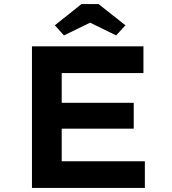

<svg xmlns="http://www.w3.org/2000/svg" viewBox="-20 -929 848 949"><path d="M138 0V-700H689V-568H285V-132H696V0ZM214 -293V-421H641V-293ZM296 -754 251 -804 383 -909H467L600 -804L554 -754L411 -824H440Z"/></svg>

Font: Lexend Giga SemiBold
Style: Regular
Weight: 600
Designer: Bonnie Shaver-Troup, Thomas Jockin
Foundry: Lexend
Version: Version 1.007